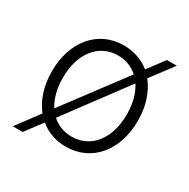

<svg xmlns="http://www.w3.org/2000/svg" viewBox="-142 -687 862 874"><g transform="rotate(30 289.5 -250.0)"><path d="M35 56H87L153 -32C190 -1 236 16 290 16C424 16 516 -92 516 -250C516 -327 494 -392 456 -439L544 -556H492L427 -469C390 -499 343 -516 290 -516C156 -516 64 -408 64 -250C64 -173 86 -109 123 -62ZM290 -37C249 -37 213 -51 186 -76L421 -392C445 -355 458 -307 458 -250C458 -122 391 -37 290 -37ZM122 -250C122 -378 189 -463 290 -463C331 -463 366 -449 394 -424L158 -109C135 -145 122 -193 122 -250Z"/></g></svg>

Font: Uncut Sans Light
Style: Regular
Weight: 300
Designer: Kasper Nordkvist
Foundry: UNCUT.wtf
Version: Version 1.304;Glyphs 3.2 (3246)